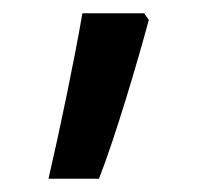

<svg xmlns="http://www.w3.org/2000/svg" viewBox="-20 -153 322 289"><path d="M53 116H129C154 52 187 -60 204 -123L197 -133H104C93 -68 70 43 53 116Z"/></svg>

Font: Noto Sans Syriac SemiBold
Style: Regular
Weight: 600
Designer: Patrick Giasson and the Monotype Design Team
Foundry: Monotype Imaging Inc.
Version: Version 3.000